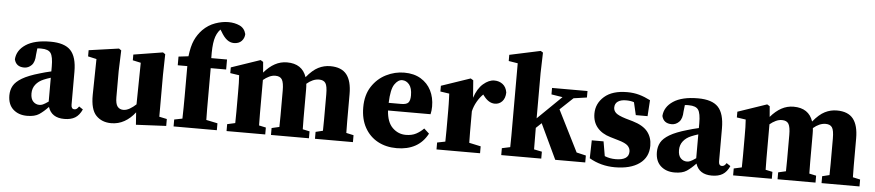

<svg xmlns="http://www.w3.org/2000/svg" viewBox="-43 -1011 5926 1300"><g transform="rotate(5 2919.5 -360.5)"><path d="M415 14Q328 14 305 -58Q273 -24 243.5 -4.5Q214 15 162 15Q104 15 67.5 -18Q31 -51 31 -113Q31 -149 47 -178Q63 -207 105 -232Q147 -257 224 -279Q239 -284 259 -289Q279 -294 300 -299V-332Q300 -399 283.5 -423Q267 -447 219 -447Q212 -447 206 -447Q200 -447 192 -446L187 -402Q186 -353 164.5 -331Q143 -309 114 -309Q59 -309 47 -359Q51 -421 110 -460Q169 -499 277 -499Q373 -499 414.5 -455Q456 -411 456 -310V-86Q456 -57 478 -57Q486 -57 493 -61.5Q500 -66 508 -79L535 -61Q517 -21 488.5 -3.5Q460 14 415 14ZM179 -139Q179 -102 196.5 -84Q214 -66 239 -66Q250 -66 262 -71Q274 -76 300 -94V-256Q287 -252 274.5 -247.5Q262 -243 253 -239Q219 -225 199 -199.5Q179 -174 179 -139Z M902 11 896 -73Q864 -31 823 -8Q782 15 734 15Q670 15 631 -25.5Q592 -66 593 -165L597 -409L539 -422V-464L743 -493L759 -482L754 -341V-164Q754 -118 768.5 -100Q783 -82 808 -82Q829 -82 851.5 -95Q874 -108 894 -127L898 -410L843 -422V-461L1042 -493L1058 -482L1055 -341V-57L1107 -46V1Z M1157 0V-47L1212 -58Q1213 -96 1213.5 -134Q1214 -172 1214 -210V-415H1149V-474L1216 -482Q1224 -550 1242.5 -591.5Q1261 -633 1293 -666Q1330 -703 1376.5 -719.5Q1423 -736 1466 -736Q1508 -736 1542 -720.5Q1576 -705 1586 -665Q1585 -637 1566.5 -617.5Q1548 -598 1514 -598Q1489 -598 1467 -615Q1445 -632 1424 -669L1416 -681Q1389 -653 1379 -607.5Q1369 -562 1371 -483H1478V-415H1373V-210Q1373 -173 1373 -136.5Q1373 -100 1374 -63L1451 -47V0Z M1517 0V-47L1571 -59Q1572 -95 1572 -137Q1572 -179 1572 -210V-268Q1572 -309 1571.5 -331.5Q1571 -354 1569 -384L1508 -393V-432L1705 -499L1723 -488L1729 -416Q1764 -457 1802.5 -478Q1841 -499 1885 -499Q1988 -499 2018 -410Q2059 -460 2097.5 -479.5Q2136 -499 2179 -499Q2255 -499 2290 -455Q2325 -411 2325 -322V-210Q2325 -178 2325 -136Q2325 -94 2326 -58L2376 -47V0H2118V-47L2167 -59Q2168 -95 2168 -136.5Q2168 -178 2168 -210V-307Q2168 -363 2155 -382.5Q2142 -402 2111 -402Q2069 -402 2027 -366Q2028 -357 2028.5 -347.5Q2029 -338 2029 -327V-210Q2029 -177 2029 -135.5Q2029 -94 2030 -57L2077 -47V0H1819V-47L1871 -59Q1872 -95 1872 -136.5Q1872 -178 1872 -210V-306Q1872 -359 1859.5 -380.5Q1847 -402 1814 -402Q1793 -402 1772 -392Q1751 -382 1732 -366V-210Q1732 -179 1732 -136.5Q1732 -94 1733 -57L1780 -47V0Z M2672 -447Q2644 -447 2620.5 -412.5Q2597 -378 2594 -286H2679Q2715 -286 2727.5 -300.5Q2740 -315 2740 -349Q2740 -399 2720 -423Q2700 -447 2672 -447ZM2674 15Q2601 15 2545 -15.5Q2489 -46 2457 -103.5Q2425 -161 2425 -241Q2425 -325 2462.5 -382.5Q2500 -440 2559 -469.5Q2618 -499 2682 -499Q2748 -499 2794.5 -471Q2841 -443 2865 -395.5Q2889 -348 2889 -287Q2889 -258 2883 -234H2594Q2599 -155 2637.5 -117.5Q2676 -80 2728 -80Q2769 -80 2798 -95.5Q2827 -111 2849 -134L2884 -102Q2853 -43 2800 -14Q2747 15 2674 15Z M2944 0V-47L2999 -58Q3000 -95 3000 -137Q3000 -179 3000 -210V-269Q3000 -297 2999.5 -315Q2999 -333 2998.5 -348.5Q2998 -364 2997 -384L2936 -393V-432L3133 -499L3151 -488L3160 -370Q3181 -434 3219 -466.5Q3257 -499 3294 -499Q3327 -499 3351 -480.5Q3375 -462 3381 -425Q3380 -386 3360 -364.5Q3340 -343 3310 -343Q3268 -343 3233 -390L3227 -398Q3205 -377 3186.5 -345Q3168 -313 3160 -278V-210Q3160 -179 3160 -139Q3160 -99 3161 -64L3240 -47V0Z M3384 0V-47L3440 -59Q3441 -96 3441 -138Q3441 -180 3441 -210V-629L3379 -639V-681L3589 -726L3605 -716L3601 -576V-269L3763 -427L3687 -439V-483H3928V-439L3838 -426L3750 -343L3891 -62L3955 -47V0H3751L3638 -239L3601 -204Q3601 -171 3601.5 -131.5Q3602 -92 3602 -58L3656 -47V0Z M4157 15Q4062 15 3983 -31L3986 -153H4066L4083 -54Q4101 -47 4119 -43.5Q4137 -40 4158 -40Q4201 -40 4224 -54.5Q4247 -69 4247 -99Q4247 -122 4230 -139Q4213 -156 4163 -170L4109 -186Q4051 -203 4019.5 -241Q3988 -279 3988 -335Q3988 -404 4042 -451.5Q4096 -499 4197 -499Q4241 -499 4278.5 -488.5Q4316 -478 4355 -458L4348 -349H4268L4248 -435Q4227 -443 4193 -443Q4159 -443 4138.5 -429Q4118 -415 4118 -387Q4118 -367 4134 -351.5Q4150 -336 4202 -320L4251 -306Q4322 -285 4353 -246Q4384 -207 4384 -151Q4384 -72 4323.5 -28.5Q4263 15 4157 15Z M4816 14Q4729 14 4706 -58Q4674 -24 4644.5 -4.5Q4615 15 4563 15Q4505 15 4468.5 -18Q4432 -51 4432 -113Q4432 -149 4448 -178Q4464 -207 4506 -232Q4548 -257 4625 -279Q4640 -284 4660 -289Q4680 -294 4701 -299V-332Q4701 -399 4684.5 -423Q4668 -447 4620 -447Q4613 -447 4607 -447Q4601 -447 4593 -446L4588 -402Q4587 -353 4565.5 -331Q4544 -309 4515 -309Q4460 -309 4448 -359Q4452 -421 4511 -460Q4570 -499 4678 -499Q4774 -499 4815.5 -455Q4857 -411 4857 -310V-86Q4857 -57 4879 -57Q4887 -57 4894 -61.5Q4901 -66 4909 -79L4936 -61Q4918 -21 4889.5 -3.5Q4861 14 4816 14ZM4580 -139Q4580 -102 4597.5 -84Q4615 -66 4640 -66Q4651 -66 4663 -71Q4675 -76 4701 -94V-256Q4688 -252 4675.5 -247.5Q4663 -243 4654 -239Q4620 -225 4600 -199.5Q4580 -174 4580 -139Z M4960 0V-47L5014 -59Q5015 -95 5015 -137Q5015 -179 5015 -210V-268Q5015 -309 5014.5 -331.5Q5014 -354 5012 -384L4951 -393V-432L5148 -499L5166 -488L5172 -416Q5207 -457 5245.5 -478Q5284 -499 5328 -499Q5431 -499 5461 -410Q5502 -460 5540.5 -479.5Q5579 -499 5622 -499Q5698 -499 5733 -455Q5768 -411 5768 -322V-210Q5768 -178 5768 -136Q5768 -94 5769 -58L5819 -47V0H5561V-47L5610 -59Q5611 -95 5611 -136.5Q5611 -178 5611 -210V-307Q5611 -363 5598 -382.5Q5585 -402 5554 -402Q5512 -402 5470 -366Q5471 -357 5471.5 -347.5Q5472 -338 5472 -327V-210Q5472 -177 5472 -135.5Q5472 -94 5473 -57L5520 -47V0H5262V-47L5314 -59Q5315 -95 5315 -136.5Q5315 -178 5315 -210V-306Q5315 -359 5302.5 -380.5Q5290 -402 5257 -402Q5236 -402 5215 -392Q5194 -382 5175 -366V-210Q5175 -179 5175 -136.5Q5175 -94 5176 -57L5223 -47V0Z"/></g></svg>

Font: Source Serif Pro
Style: Bold
Weight: 700
Designer: Frank Grießhammer
Foundry: Adobe Systems Incorporated
Version: Version 3.001;hotconv 1.0.111;makeotfexe 2.5.65597